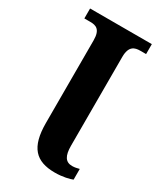

<svg xmlns="http://www.w3.org/2000/svg" viewBox="-183 -787 742 870"><g transform="rotate(30 188.0 -352.0)"><path d="M255 10C297 10 330 1 345 -5V-61C333 -58 322 -55 308 -55C273 -55 258 -80 258 -132V-597C258 -654 286 -662 315 -662H345V-714H22V-662H53C83 -662 108 -654 108 -597V-165C108 -38 155 10 255 10Z"/></g></svg>

Font: Noto Serif SemiCondensed
Style: Bold
Weight: 700
Width: 4
Designer: Monotype Design Team
Foundry: Monotype Imaging Inc.
Version: Version 2.015